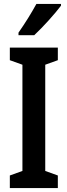

<svg xmlns="http://www.w3.org/2000/svg" viewBox="-20 -956 343 976"><path d="M290 -927V-936H165C139 -889 111 -843 74 -790V-777H154C200 -820 260 -887 290 -927ZM274 0V-64L210 -87V-627L274 -650V-714H30V-650L94 -627V-87L30 -64V0Z"/></svg>

Font: Noto Sans Hebrew ExtraCondensed SemiBold
Style: Regular
Weight: 600
Width: 2
Designer: Ben Nathan
Foundry: Google LLC
Version: Version 3.001